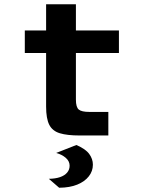

<svg xmlns="http://www.w3.org/2000/svg" viewBox="-20 -640 672 907"><path d="M355.9 0Q297.2 0 262.5 -10.6Q227.7 -21.1 212.8 -50.4Q197.8 -79.7 197.8 -137.1V-389.5H97.2V-496H197.8V-620H338.6V-496H541.8V-389.5H338.6V-169.4Q338.6 -133.4 352.2 -122.4Q365.8 -111.3 402.2 -111.3H491.8V0ZM259.5 246.9 210.7 204.7Q241.8 204.2 263.4 196.8Q285.1 189.4 297 175.5Q308.9 161.6 308.9 142.8Q308.9 121.5 290.7 105.6Q272.4 89.8 245.4 82.5L340.7 45Q384.2 63.5 401.5 87.3Q418.8 111 418.8 137.9Q418.8 168.4 399.6 192.9Q380.5 217.5 345.2 232Q309.9 246.4 259.5 246.9Z"/></svg>

Font: Atkinson Hyperlegible Mono ExtraLight
Style: Regular
Weight: 200
Monospace: yes
Designer: Elliott Scott, Megan Eiswerth, Linus Boman, Theodore Petrosky, Letters from Sweden
Foundry: Applied Design Works, Letters from Sweden
Version: Version 2.001